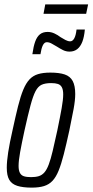

<svg xmlns="http://www.w3.org/2000/svg" viewBox="-20 -850 423 878"><path d="M125 8Q85 8 59.5 0Q34 -8 22.5 -27.5Q11 -47 11 -83Q11 -112 17.5 -154Q24 -196 37 -253Q51 -318 62.5 -364Q74 -410 86.5 -440Q99 -470 115 -487Q131 -504 154 -511Q177 -518 210 -518Q251 -518 276 -509.5Q301 -501 312.5 -479.5Q324 -458 324 -420Q324 -392 316.5 -351Q309 -310 297 -253Q283 -189 271.5 -144Q260 -99 248 -69.5Q236 -40 220 -23Q204 -6 181 1Q158 8 125 8ZM122 -40Q143 -40 157.5 -44.5Q172 -49 183 -61.5Q194 -74 203 -98Q212 -122 221 -160Q230 -198 242 -253Q255 -316 262 -355.5Q269 -395 269 -418Q269 -439 263 -450.5Q257 -462 245 -466Q233 -470 214 -470Q187 -470 170.5 -462.5Q154 -455 142.5 -433Q131 -411 119.5 -368Q108 -325 92 -253Q79 -193 72 -154Q65 -115 65 -91Q65 -71 71 -59.5Q77 -48 89.5 -44Q102 -40 122 -40ZM128 -602Q133 -638 141 -660Q149 -682 162.5 -693Q176 -704 198 -704Q214 -704 229 -697Q244 -690 257 -680Q268 -673 279.5 -667Q291 -661 301 -661Q312 -661 319.5 -674.5Q327 -688 330 -715H368Q365 -681 356.5 -659Q348 -637 333.5 -625.5Q319 -614 298 -614Q282 -614 268 -621Q254 -628 240 -637Q228 -644 216.5 -650.5Q205 -657 194 -657Q183 -657 176 -643Q169 -629 165 -602ZM179 -787 187 -830H383L374 -787Z"/></svg>

Font: Saira UltraCondensed
Style: Italic
Weight: 400
Width: 1
Italic angle: -12°
Designer: Hector Gatti with collaboration of the Omnibus-Type team
Foundry: Omnibus-Type
Version: Version 1.101